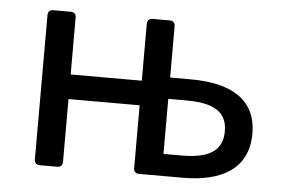

<svg xmlns="http://www.w3.org/2000/svg" viewBox="-40 -516 840 570"><g transform="rotate(5 379.5 -231.0)"><path d="M523.4 -293H460V-446.3C460 -456.1 454.1 -461.9 444.3 -461.9H392.6C382.8 -461.9 377 -456.1 377 -446.3V-276.4H165V-446.3C165 -456.1 159.2 -461.9 149.4 -461.9H96.7C86.9 -461.9 81.1 -456.1 81.1 -446.3V-15.6C81.1 -5.9 86.9 0 96.7 0H149.4C159.2 0 165 -5.9 165 -15.6V-203.1H377V-15.6C377 -5.9 382.8 0 392.6 0H523.4C639.6 0 717.8 -43.9 717.8 -148.4C717.8 -251 639.6 -293 523.4 -293ZM514.6 -65.4H460V-229.5H514.6C596.7 -229.5 635.7 -205.1 635.7 -148.4C635.7 -90.8 596.7 -65.4 514.6 -65.4Z"/></g></svg>

Font: Ed Sans Neue
Style: Regular
Weight: 400
Designer: Stephen Hutchings
Version: Version 1.004;PS 001.004;hotconv 1.0.88;makeotf.lib2.5.64775